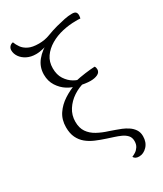

<svg xmlns="http://www.w3.org/2000/svg" viewBox="-227 -825 934 1097"><g transform="rotate(-30 240.5 -276.0)"><path d="M352 187Q326 187 317 169Q327 165 340 157Q353 149 363 134Q373 119 373 97Q373 73 359.5 58.5Q346 44 326 35Q306 26 284 19L241 5Q207 -6 176.5 -19Q146 -32 123 -51Q100 -70 86.5 -98Q73 -126 73 -166Q73 -216 97.5 -252.5Q122 -289 161.5 -314.5Q201 -340 245 -355V-341Q217 -344 186.5 -363Q156 -382 135 -414.5Q114 -447 114 -490Q114 -540 145 -578.5Q176 -617 231 -645L233 -637Q216 -629 187.5 -621.5Q159 -614 135 -614Q101 -614 75.5 -627Q50 -640 36 -660.5Q22 -681 22 -704Q22 -717 30.5 -727Q39 -737 53 -739Q60 -720 73 -701.5Q86 -683 111 -670.5Q136 -658 179 -658Q218 -658 251.5 -671Q285 -684 319 -693Q350 -701 376 -706.5Q402 -712 427 -712Q444 -712 451 -705Q458 -698 458 -684Q458 -679 457 -674Q456 -669 455 -664Q451 -665 442 -665Q433 -665 425 -665Q381 -665 337 -655Q293 -645 256.5 -623.5Q220 -602 198 -570.5Q176 -539 176 -496Q176 -453 195 -424Q214 -395 240.5 -379.5Q267 -364 290 -363V-336Q251 -327 215.5 -303.5Q180 -280 157.5 -245Q135 -210 135 -167Q135 -126 153.5 -99Q172 -72 204 -54.5Q236 -37 275 -25L312 -12Q327 -7 346.5 1Q366 9 385 21.5Q404 34 416.5 52.5Q429 71 429 97Q429 137 405.5 162Q382 187 352 187ZM327 -326Q313 -326 291.5 -329Q270 -332 251 -336V-366Q286 -374 323.5 -379Q361 -384 388 -385Q391 -381 392.5 -375.5Q394 -370 394 -365Q394 -345 375 -335.5Q356 -326 327 -326Z"/></g></svg>

Font: Arima Light
Style: Regular
Weight: 300
Designer: Joana Correia and Natanael Gama
Foundry: NDISCOVER
Version: Version 1.101;gftools[0.9.23]